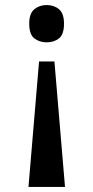

<svg xmlns="http://www.w3.org/2000/svg" viewBox="-20 -562 371 762"><path d="M196 -318 238 180H93L135 -318ZM165 -542Q194 -542 214 -525.5Q234 -509 234 -468Q234 -425 214 -409.5Q194 -394 165 -394Q137 -394 116.5 -409.5Q96 -425 96 -468Q96 -509 116.5 -525.5Q137 -542 165 -542Z"/></svg>

Font: Noto Serif Lao SemiCondensed SemiBold
Style: Regular
Weight: 600
Width: 4
Designer: Monotype Design Team
Foundry: Monotype Imaging Inc.
Version: Version 2.003; ttfautohint (v1.8.4.7-5d5b)